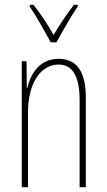

<svg xmlns="http://www.w3.org/2000/svg" viewBox="-20 -783 448 803"><path d="M192 -606H216C242 -653 276 -713 305 -756V-763H289C255 -717 230 -681 204 -637C180 -681 146 -730 120 -763H104V-756C126 -725 165 -656 192 -606ZM225 -537C145 -537 108 -474 94 -415H92L91 -527H71V0H97V-311C97 -445 156 -513 225 -513C279 -513 313 -471 313 -365V0H339V-375C339 -488 298 -537 225 -537Z"/></svg>

Font: Noto Sans Oriya ExtCond Thin
Style: Regular
Weight: 100
Width: 2
Designer: Amélie Bonet and Sol Matas
Foundry: Google LLC
Version: Version 2.006